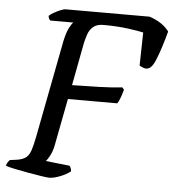

<svg xmlns="http://www.w3.org/2000/svg" viewBox="-61 -752 726 799"><g transform="rotate(5 302.0 -352.0)"><path d="M174 0Q165 0 139.5 -4Q114 -8 83 -13.5Q52 -19 26 -24.5Q0 -30 -10 -34Q-8 -42 -3.5 -49Q1 -56 5 -59L35 -63Q59 -67 71.5 -77Q84 -87 91 -108Q98 -129 105 -165L183 -570Q191 -608 201.5 -628Q212 -648 218 -652H121Q119 -654 116 -659Q113 -664 113 -671Q120 -678 133.5 -685.5Q147 -693 160.5 -698.5Q174 -704 180 -704H532Q588 -685 614 -649Q606 -619 595.5 -585.5Q585 -552 574 -526Q563 -500 551 -492Q538 -484 524 -490Q510 -496 508 -498L511 -636Q491 -641 445 -647Q399 -653 343 -653Q316 -653 301 -640Q286 -627 279.5 -608Q273 -589 269 -571L235 -392Q292 -393 347 -394.5Q402 -396 444 -401L452 -392Q446 -370 440 -354.5Q434 -339 429 -333H223L185 -136Q180 -111 170.5 -93Q161 -75 154 -68L254 -57Q256 -55 259 -48.5Q262 -42 262 -34Q244 -20 218 -10Q192 0 174 0Z"/></g></svg>

Font: Texturina 72pt 72pt Medium
Style: Italic
Weight: 500
Italic angle: -11°
Designer: Guillermo Torres Carreño
Foundry: Omnibus-Type
Version: Version 1.002; ttfautohint (v1.8.3)